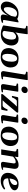

<svg xmlns="http://www.w3.org/2000/svg" viewBox="2310 -3106 810 5471"><g transform="rotate(90 2715.5 -371.0)"><path d="M181.6 11.7Q130.9 12.2 95.9 -9.5Q61 -31.2 43 -68.4Q24.9 -105.5 24.9 -149.4Q24.9 -203.6 48.1 -263.7Q71.3 -323.7 115.7 -376Q160.2 -428.2 223.9 -460.9Q287.6 -493.7 368.7 -493.7Q412.1 -493.7 454.1 -483.4Q496.1 -473.1 519.5 -456.1Q549.3 -473.1 570.3 -483.4Q591.3 -493.7 601.6 -493.7Q608.4 -493.7 613.5 -491.5Q618.7 -489.3 618.7 -483.4L551.3 -92.3Q549.8 -80.1 549.8 -71.8Q549.8 -58.1 560.8 -54Q571.8 -49.8 578.1 -49.8Q589.4 -49.8 601.8 -52.7Q614.3 -55.7 616.2 -55.7Q623.5 -55.7 626.7 -50Q629.9 -44.4 629.9 -37.6Q629.9 -25.4 625 -21.5Q620.1 -17.6 617.7 -16.6Q607.9 -13.2 567.4 -0.5Q526.9 12.2 470.2 12.2Q429.2 12.2 411.1 -6.8Q393.1 -25.9 393.1 -54.2Q393.1 -59.6 397 -78.9Q400.9 -98.1 406 -122.3Q411.1 -146.5 415.8 -167.5Q420.4 -188.5 421.9 -197.3Q409.7 -169.4 387 -134Q364.3 -98.6 333 -65.7Q301.8 -32.7 263.4 -10.7Q225.1 11.2 181.6 11.7ZM240.7 -74.7Q265.1 -74.7 290 -92Q314.9 -109.4 338.1 -136.7Q361.3 -164.1 381.1 -193.8Q400.9 -223.6 415 -249Q429.2 -274.4 436 -287.6L458 -397.9Q458 -417 432.4 -434.6Q406.7 -452.1 366.2 -452.1Q322.3 -452.1 288.1 -428Q253.9 -403.8 230.7 -364Q207.5 -324.2 195.6 -277.1Q183.6 -230 183.6 -184.1Q183.6 -118.2 199.5 -96.4Q215.3 -74.7 240.7 -74.7Z M703.6 -61.5 793.9 -648.9Q794.4 -651.4 794.4 -653.3Q794.4 -655.3 794.7 -657.5Q794.9 -659.7 794.9 -661.6Q794.9 -685.1 782.5 -693.8Q770 -702.6 753.4 -704.8Q736.8 -707 725.1 -710Q720.2 -712.4 717.5 -716.3Q714.8 -720.2 715.8 -729.5Q716.8 -735.4 720.9 -742.9Q725.1 -750.5 731 -751Q799.8 -753.9 856.9 -754.6Q914.1 -755.4 943.4 -755.9Q947.3 -755.9 951.4 -752.9Q955.6 -750 955.6 -741.2Q955.6 -740.2 955.6 -739Q955.6 -737.8 955.1 -736.3L927.7 -539.1L904.8 -402.8Q941.9 -449.7 990 -472.2Q1038.1 -494.6 1082.5 -494.6Q1150.9 -494.6 1193.6 -467.5Q1236.3 -440.4 1256.6 -394.8Q1276.9 -349.1 1276.9 -293Q1276.9 -269 1272.9 -240.2Q1262.2 -174.8 1223.9 -117.4Q1185.5 -60.1 1118.7 -24.7Q1051.8 10.7 953.6 10.7Q898.4 10.7 845.7 -1.7Q793 -14.2 754.4 -31Q715.8 -47.9 703.6 -61.5ZM899.9 -342.8 860.4 -80.6Q865.2 -60.5 888.4 -48.1Q911.6 -35.6 942.4 -35.6Q989.7 -35.6 1022.9 -62.5Q1056.2 -89.4 1076.2 -135.5Q1096.2 -181.6 1104 -240.2Q1106 -257.3 1107.2 -273.2Q1108.4 -289.1 1108.4 -303.7Q1108.4 -358.4 1089.4 -390.4Q1070.3 -422.4 1022.5 -422.4Q995.6 -422.4 972.2 -409.4Q948.7 -396.5 930.4 -377.9Q912.1 -359.4 899.9 -342.8Z M1350.1 -205.6Q1348.6 -257.8 1366.9 -309.1Q1385.3 -360.4 1422.6 -402.3Q1460 -444.3 1515.6 -469.7Q1571.3 -495.1 1645 -495.1Q1738.8 -495.1 1795.4 -466.6Q1852.1 -438 1877.7 -386.5Q1903.3 -335 1903.3 -266.6Q1903.3 -191.9 1868.7 -128.2Q1834 -64.5 1767.3 -25.4Q1700.7 13.7 1604.5 13.7Q1514.6 13.7 1459.2 -13.7Q1403.8 -41 1377.9 -90.3Q1352.1 -139.6 1350.1 -205.6ZM1602.5 -28.8Q1639.2 -28.8 1665 -52.5Q1690.9 -76.2 1707 -115.5Q1723.1 -154.8 1730.7 -203.1Q1738.3 -251.5 1738.3 -300.8Q1738.3 -368.2 1719 -410.2Q1699.7 -452.1 1647 -452.1Q1611.3 -452.1 1586.2 -428.2Q1561 -404.3 1545.4 -364.5Q1529.8 -324.7 1522.5 -275.9Q1515.1 -227.1 1515.1 -177.7Q1515.1 -112.3 1533 -70.6Q1550.8 -28.8 1602.5 -28.8Z M2010.3 -87.9Q2013.2 -106 2019.8 -145.8Q2026.4 -185.5 2034.9 -238.8Q2043.5 -292 2053 -350.3Q2062.5 -408.7 2071.8 -464.4Q2081.1 -520 2088.4 -565.7Q2095.7 -611.3 2100.1 -638.4Q2104.5 -665.5 2104.5 -666Q2104.5 -683.6 2092 -690.7Q2079.6 -697.8 2063.5 -700.4Q2047.4 -703.1 2034.9 -707.5Q2022.5 -711.9 2022.5 -725.1Q2022.5 -729.5 2026.9 -740Q2031.2 -750.5 2039.1 -751Q2107.9 -754.4 2164.8 -755.1Q2221.7 -755.9 2251 -755.9Q2254.9 -755.9 2259 -752.9Q2263.2 -750 2263.2 -741.2Q2263.2 -740.2 2258.8 -711.9Q2254.4 -683.6 2247.1 -636.2Q2239.7 -588.9 2230.7 -530Q2221.7 -471.2 2211.9 -408.7Q2202.1 -346.2 2193.1 -287.1Q2184.1 -228 2176.8 -180.2Q2169.4 -132.3 2165 -103.5Q2160.6 -74.7 2160.6 -72.8Q2160.6 -62 2166.7 -54.9Q2172.9 -47.9 2189.5 -47.9Q2199.7 -47.9 2210.4 -50Q2221.2 -52.2 2228.5 -52.2Q2232.9 -52.2 2237.1 -50Q2241.2 -47.9 2241.2 -37.1Q2241.2 -31.2 2238.5 -25.1Q2235.8 -19 2229 -16.6Q2198.7 -7.3 2161.9 -0.5Q2125 6.3 2078.1 6.3Q2047.9 6.3 2032.5 -4.9Q2017.1 -16.1 2011.7 -31Q2006.3 -45.9 2006.3 -56.6Q2006.3 -64.5 2007.6 -71.5Q2008.8 -78.6 2010.3 -87.9Z M2444.3 6.3Q2416 6.3 2401.4 -3.4Q2386.7 -13.2 2381.6 -25.6Q2376.5 -38.1 2376.5 -46.9Q2376.5 -67.9 2379.4 -84.5L2428.7 -383.3Q2429.7 -387.7 2429.9 -391.4Q2430.2 -395 2430.2 -398.4Q2430.2 -420.4 2419.2 -428Q2408.2 -435.5 2393.8 -436.8Q2379.4 -438 2368.7 -440.9Q2363.8 -443.4 2361.3 -447.3Q2358.9 -451.2 2359.9 -460.4Q2360.8 -466.3 2364.7 -473.9Q2368.7 -481.4 2374.5 -481.9Q2442.9 -486.3 2497.1 -486.6Q2551.3 -486.8 2580.6 -486.8Q2584.5 -486.8 2588.6 -482.9Q2592.8 -479 2592.3 -467.3L2530.8 -68.4Q2530.8 -53.2 2540.3 -50Q2549.8 -46.9 2561 -46.9Q2571.8 -46.9 2583.3 -49.6Q2594.7 -52.2 2600.6 -52.2Q2607.4 -52.2 2609.6 -44.2Q2611.8 -36.1 2611.8 -29.3Q2611.8 -18.1 2600.1 -14.6Q2561 -3.9 2528.6 1.2Q2496.1 6.3 2444.3 6.3ZM2526.9 -576.2Q2492.7 -576.2 2470.2 -596.9Q2447.8 -617.7 2447.8 -651.4Q2447.8 -681.6 2462.6 -705.1Q2477.5 -728.5 2502 -741.9Q2526.4 -755.4 2553.7 -755.4Q2587.9 -755.4 2610.6 -734.6Q2633.3 -713.9 2633.3 -680.2Q2633.3 -650.9 2618.4 -627.2Q2603.5 -603.5 2579.3 -589.8Q2555.2 -576.2 2526.9 -576.2Z M2680.2 0Q2669.9 0 2663.6 -5.9Q2657.2 -11.7 2657.2 -18.6Q2657.2 -27.3 2662.6 -37.6Q2668 -47.9 2678.7 -60.1L2953.1 -380.4L3016.1 -444.8H2862.3Q2844.2 -444.8 2827.1 -429Q2810.1 -413.1 2796.1 -390.9Q2782.2 -368.7 2772.9 -348.4Q2763.7 -328.1 2761.7 -319.3Q2759.8 -310.1 2752.2 -306.6Q2744.6 -303.2 2736.8 -303.2Q2731.4 -303.2 2721.9 -307.4Q2712.4 -311.5 2714.4 -319.8L2747.6 -465.3Q2749 -474.1 2757.6 -479.5Q2766.1 -484.9 2773.4 -485.4H3161.6Q3190.9 -485.4 3190.9 -469.2Q3190.9 -457.5 3187.3 -450.7Q3183.6 -443.8 3176.3 -434.1L2905.3 -110.4L2836.9 -40.5H2989.3Q3007.3 -40.5 3024.4 -56.4Q3041.5 -72.3 3055.9 -94.5Q3070.3 -116.7 3079.8 -137Q3089.4 -157.2 3091.8 -166Q3096.2 -182.1 3112.3 -182.1Q3117.7 -182.1 3129.2 -178Q3140.6 -173.8 3139.6 -165.5L3110.4 -20Q3109.4 -10.7 3100.8 -5.6Q3092.3 -0.5 3085 0Z M3327.1 6.3Q3298.8 6.3 3284.2 -3.4Q3269.5 -13.2 3264.4 -25.6Q3259.3 -38.1 3259.3 -46.9Q3259.3 -67.9 3262.2 -84.5L3311.5 -383.3Q3312.5 -387.7 3312.7 -391.4Q3313 -395 3313 -398.4Q3313 -420.4 3302 -428Q3291 -435.5 3276.6 -436.8Q3262.2 -438 3251.5 -440.9Q3246.6 -443.4 3244.1 -447.3Q3241.7 -451.2 3242.7 -460.4Q3243.7 -466.3 3247.6 -473.9Q3251.5 -481.4 3257.3 -481.9Q3325.7 -486.3 3379.9 -486.6Q3434.1 -486.8 3463.4 -486.8Q3467.3 -486.8 3471.4 -482.9Q3475.6 -479 3475.1 -467.3L3413.6 -68.4Q3413.6 -53.2 3423.1 -50Q3432.6 -46.9 3443.8 -46.9Q3454.6 -46.9 3466.1 -49.6Q3477.5 -52.2 3483.4 -52.2Q3490.2 -52.2 3492.4 -44.2Q3494.6 -36.1 3494.6 -29.3Q3494.6 -18.1 3482.9 -14.6Q3443.8 -3.9 3411.4 1.2Q3378.9 6.3 3327.1 6.3ZM3409.7 -576.2Q3375.5 -576.2 3353 -596.9Q3330.6 -617.7 3330.6 -651.4Q3330.6 -681.6 3345.5 -705.1Q3360.4 -728.5 3384.8 -741.9Q3409.2 -755.4 3436.5 -755.4Q3470.7 -755.4 3493.4 -734.6Q3516.1 -713.9 3516.1 -680.2Q3516.1 -650.9 3501.2 -627.2Q3486.3 -603.5 3462.2 -589.8Q3438 -576.2 3409.7 -576.2Z M3588.9 -205.6Q3587.4 -257.8 3605.7 -309.1Q3624 -360.4 3661.4 -402.3Q3698.7 -444.3 3754.4 -469.7Q3810.1 -495.1 3883.8 -495.1Q3977.5 -495.1 4034.2 -466.6Q4090.8 -438 4116.5 -386.5Q4142.1 -335 4142.1 -266.6Q4142.1 -191.9 4107.4 -128.2Q4072.8 -64.5 4006.1 -25.4Q3939.5 13.7 3843.3 13.7Q3753.4 13.7 3698 -13.7Q3642.6 -41 3616.7 -90.3Q3590.8 -139.6 3588.9 -205.6ZM3841.3 -28.8Q3877.9 -28.8 3903.8 -52.5Q3929.7 -76.2 3945.8 -115.5Q3961.9 -154.8 3969.5 -203.1Q3977.1 -251.5 3977.1 -300.8Q3977.1 -368.2 3957.8 -410.2Q3938.5 -452.1 3885.7 -452.1Q3850.1 -452.1 3825 -428.2Q3799.8 -404.3 3784.2 -364.5Q3768.6 -324.7 3761.2 -275.9Q3753.9 -227.1 3753.9 -177.7Q3753.9 -112.3 3771.7 -70.6Q3789.6 -28.8 3841.3 -28.8Z M4788.6 -351.1 4751 -95.2Q4749.5 -84.5 4749.5 -75.7Q4749.5 -61 4753.2 -54.9Q4756.8 -48.8 4763.2 -48.8Q4770 -48.8 4782.2 -50.8Q4794.4 -52.7 4803.7 -55.2Q4812 -57.6 4816.2 -51Q4820.3 -44.4 4820.3 -37.1Q4820.3 -28.3 4816.4 -26.4Q4796.9 -17.1 4759.3 -6.3Q4721.7 4.4 4662.1 6.3Q4631.8 7.3 4616.7 -1.7Q4601.6 -10.7 4596.7 -24.2Q4591.8 -37.6 4591.8 -49.3Q4591.8 -57.6 4593 -63.5Q4594.2 -69.3 4594.2 -69.3L4634.8 -342.3Q4635.7 -347.7 4636 -353Q4636.2 -358.4 4636.2 -363.3Q4636.2 -385.3 4627.4 -398.7Q4618.7 -412.1 4597.7 -412.1Q4564 -412.1 4534.7 -400.4Q4505.4 -388.7 4482.2 -371.1Q4459 -353.5 4442.9 -336.4L4389.2 0H4236.8L4295.9 -379.9Q4296.9 -383.8 4296.9 -387.2Q4296.9 -390.6 4296.9 -393.6Q4296.9 -416.5 4285.2 -425Q4273.4 -433.6 4258.1 -435.8Q4242.7 -438 4231.9 -440.9Q4227.1 -443.4 4224.6 -447.3Q4222.2 -451.2 4223.1 -460.4Q4224.1 -466.3 4228 -473.9Q4231.9 -481.4 4237.8 -481.9Q4306.2 -486.3 4360.8 -486.6Q4415.5 -486.8 4444.8 -486.8Q4448.7 -486.8 4453.6 -482.9Q4458.5 -479 4456.5 -467.3L4443.8 -383.3Q4455.6 -393.6 4475.8 -412.1Q4496.1 -430.7 4526.1 -449.7Q4556.2 -468.8 4595.9 -481.9Q4635.7 -495.1 4686 -495.1Q4713.9 -495.1 4737.8 -485.1Q4761.7 -475.1 4776.4 -451.2Q4791 -427.2 4791 -385.3Q4791 -377.4 4790.3 -368.9Q4789.6 -360.4 4788.6 -351.1Z M5403.3 -385.3Q5403.3 -344.2 5376 -312.7Q5348.6 -281.2 5301 -258.3Q5253.4 -235.4 5192.6 -220.5Q5131.8 -205.6 5064.5 -198.7Q5064 -193.4 5064 -187.5Q5064 -181.6 5064 -175.8Q5064 -130.4 5082.3 -104.7Q5100.6 -79.1 5128.7 -68.8Q5156.7 -58.6 5185.5 -58.6Q5231.4 -58.6 5270 -72Q5308.6 -85.4 5350.1 -109.9Q5352.1 -110.8 5353.8 -111.8Q5355.5 -112.8 5357.4 -112.8Q5361.3 -112.8 5369.9 -103Q5378.4 -93.3 5378.4 -87.4Q5378.4 -86.9 5378.7 -86.4Q5378.9 -85.9 5378.9 -85.4Q5378.9 -83.5 5377.9 -82.3Q5377 -81.1 5376 -80.1Q5329.1 -34.2 5265.9 -10Q5202.6 14.2 5135.7 14.2Q5026.9 14.2 4966.1 -40.5Q4905.3 -95.2 4905.3 -186Q4905.3 -252 4930.7 -308.1Q4956.1 -364.3 5000.2 -406.2Q5044.4 -448.2 5102.1 -471.7Q5159.7 -495.1 5224.1 -495.1Q5291.5 -495.1 5330.8 -477.3Q5370.1 -459.5 5386.7 -433.8Q5403.3 -408.2 5403.3 -385.3ZM5199.7 -455.6Q5154.8 -455.6 5115.7 -397.9Q5076.7 -340.3 5066.9 -236.3Q5152.3 -254.9 5202.9 -294.2Q5253.4 -333.5 5253.4 -398.4Q5253.4 -421.4 5242.2 -438.5Q5231 -455.6 5199.7 -455.6Z"/></g></svg>

Font: Gelasio
Style: Bold Italic
Weight: 700
Italic angle: -8.5°
Designer: Eben Sorkin
Foundry: Eben Sorkin
Version: Version 1.008